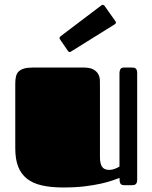

<svg xmlns="http://www.w3.org/2000/svg" viewBox="-20 -787 648 816"><path d="M404.8 -119.1Q404.8 -91.3 413.8 -78.1Q422.9 -64.9 444.8 -64.9Q456.1 -64.9 468.5 -69.8Q481 -74.7 487.8 -79.1V-477.1Q487.8 -485.4 491.5 -492.7Q495.1 -500 507.8 -500H539.1Q543.5 -500 547.9 -499.5Q552.2 -499 555.4 -496.8Q558.6 -494.6 560.8 -490Q563 -485.4 563 -477.1V-22.9Q563 -14.6 560.8 -10Q558.6 -5.4 555.4 -3.2Q552.2 -1 547.9 -0.5Q543.5 0 539.1 0H507.8Q495.1 0 491.5 -7.3Q487.8 -14.6 487.8 -30.8Q477.1 -26.9 457.8 -20Q438.5 -13.2 409.2 -6.6Q379.9 0 340.1 4.9Q300.3 9.8 249 9.8Q196.3 9.8 158 1Q119.6 -7.8 94.5 -27.6Q69.3 -47.4 57.1 -79.1Q44.9 -110.8 44.9 -157.2V-432.1Q44.9 -448.7 47.9 -461.7Q50.8 -474.6 59.1 -482.9Q67.4 -491.2 82 -495.6Q96.7 -500 120.1 -500H334Q362.3 -500 377 -491.7Q391.6 -483.4 397.9 -471.2Q404.3 -459 404.5 -444.8Q404.8 -430.7 404.8 -418.9ZM283.2 -568.8Q281.2 -567.9 279.8 -566.9Q278.3 -565.9 276.9 -565.9Q271.5 -565.9 268.6 -570.8L235.8 -618.7Q232.9 -622.1 232.9 -625.5Q232.9 -628.9 237.3 -632.8L410.2 -763.7Q413.6 -766.6 417 -766.6Q420.4 -766.6 424.3 -762.2L469.2 -698.7Q472.7 -694.8 472.7 -691.4Q472.7 -687 468.3 -684.1Z"/></svg>

Font: Fascinate Cyrillic
Style: Regular
Weight: 900
Designer: Denis Ignatov
Foundry: Astigmatic (AOETI)
Version: Version 1.00 November 30, 2018, initial release